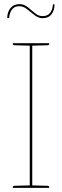

<svg xmlns="http://www.w3.org/2000/svg" viewBox="-20 -909 300 929"><path d="M124 0V-700H136V0ZM42 0V-5Q42 -7 44.5 -8.5Q47 -10 49 -10L126 -12L127 0ZM133 0 134 -12 211 -10Q213 -10 215.5 -8.5Q218 -7 218 -5V0ZM127 -700 126 -688 49 -690Q47 -690 44.5 -691.5Q42 -693 42 -695V-700ZM218 -700V-695Q218 -693 215.5 -691.5Q213 -690 211 -690L134 -688L133 -700ZM186 -831Q211 -831 223 -847.5Q235 -864 236 -888H244Q244 -860 229.5 -840.5Q215 -821 186 -821Q166 -821 147.5 -835.5Q129 -850 111 -864.5Q93 -879 74 -879Q49 -879 37.5 -862.5Q26 -846 24 -822H15Q15 -850 30.5 -869.5Q46 -889 74 -889Q96 -889 114 -874.5Q132 -860 149 -845.5Q166 -831 186 -831Z"/></svg>

Font: Aleo Thin
Style: Regular
Weight: 250
Designer: Alessio Laiso
Foundry: Alessio Laiso
Version: Version 2.001;gftools[0.9.29]